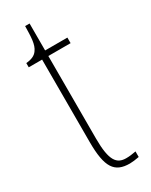

<svg xmlns="http://www.w3.org/2000/svg" viewBox="-179 -697 586 747"><g transform="rotate(-30 114.5 -323.5)"><path d="M167 10C178 10 194 8 209 5V-20C192 -17 181 -15 165 -15C123 -15 101 -40 101 -140V-511H201V-536H101V-657H81C80 -610 80 -575 63 -553C54 -540 38 -532 13 -530V-511H73V-141C73 -26 99 10 167 10Z"/></g></svg>

Font: Noto Serif Lao ExtraCondensed Thin
Style: Regular
Weight: 100
Width: 2
Designer: Monotype Design Team
Foundry: Monotype Imaging Inc.
Version: Version 2.003